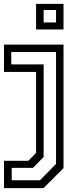

<svg xmlns="http://www.w3.org/2000/svg" viewBox="-28 -770 410 990"><path d="M-7.5 200V59H118L158 18.5V-399H-7.5V-540H299.5V97L196.5 200ZM32.5 159.5H178L261 75V-502H30V-438H197V39.5L142 95.5H32.5ZM158 -618V-750H299.5V-618ZM197 -654H261V-718.5H197Z"/></svg>

Font: Tourney
Style: Regular
Weight: 400
Designer: Tyler Finck
Foundry: Etcetera Type Co
Version: Version 1.015